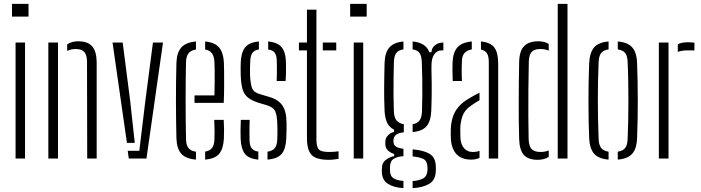

<svg xmlns="http://www.w3.org/2000/svg" viewBox="-20 -820 3623 993"><path d="M42 -734V-800H127.5V-734ZM60.5 0V-600H109.5V0Z M230 0V-600H280V0ZM431 0 430 -501Q429.5 -536 416 -551.2Q402.5 -566.5 370.5 -566.5Q358.5 -566.5 347.8 -564Q337 -561.5 327.5 -556.5V-590.5Q339.5 -598.5 353.5 -602.5Q367.5 -606.5 384 -606.5Q434.5 -606.5 457 -580Q479.5 -553.5 480 -498V0Z M562 -600H614.5L653.5 -296.5L677 -81H636.5ZM640.5 -40H700.5L731.5 -296.5L771 -600H823L737.5 0H646Z M892.5 -103.5Q891.5 -145 890.8 -193Q890 -241 890 -292.5Q890 -344 890.5 -395.5Q891 -447 892.5 -495.5Q894.5 -549 918.2 -575Q942 -601 993.5 -605.5V-564Q966 -559.5 954.5 -543.5Q943 -527.5 942 -500Q941 -454 940.5 -405Q940 -356 940 -305.2Q940 -254.5 940.5 -202.8Q941 -151 942 -99.5Q943 -68.5 955.2 -53.8Q967.5 -39 993.5 -35.5V5.5Q940.5 1 917.5 -25Q894.5 -51 892.5 -103.5ZM1041 5.5V-36Q1065.5 -40 1076.8 -54.8Q1088 -69.5 1089 -99.5Q1090 -114.5 1089.8 -143.5Q1089.5 -172.5 1088 -200H1137Q1138.5 -178.5 1138.8 -149Q1139 -119.5 1138 -103.5Q1135 -51 1113.8 -25Q1092.5 1 1041 5.5ZM986 -288V-326.5H1089Q1090 -360.5 1090.2 -396Q1090.5 -431.5 1090.2 -459.8Q1090 -488 1089 -500Q1087.5 -530 1075.5 -545Q1063.5 -560 1041 -564V-605.5Q1092 -600.5 1113.8 -573.8Q1135.5 -547 1138 -496.5Q1138.5 -485.5 1139 -451.2Q1139.5 -417 1139.2 -372.8Q1139 -328.5 1137 -288Z M1224.5 -103.5Q1224 -127.5 1224 -149Q1224 -170.5 1225.5 -200H1271.5Q1270 -170 1270.2 -144.2Q1270.5 -118.5 1270.5 -99.5Q1270.5 -68.5 1280.8 -54Q1291 -39.5 1316 -36V5.5Q1266 1 1246.2 -25Q1226.5 -51 1224.5 -103.5ZM1363.5 5.5V-35.5Q1389.5 -39.5 1401.2 -54Q1413 -68.5 1414 -99.5Q1414.5 -115.5 1414.8 -129.5Q1415 -143.5 1414.8 -156.5Q1414.5 -169.5 1414 -182Q1412.5 -225.5 1403.2 -245Q1394 -264.5 1362.5 -275L1315.5 -289Q1280 -300.5 1261 -316.5Q1242 -332.5 1234.2 -359.5Q1226.5 -386.5 1225 -430.5Q1224.5 -452.5 1224.5 -466.2Q1224.5 -480 1225 -496Q1227 -549 1247.8 -575Q1268.5 -601 1319 -605.5V-564.5Q1295.5 -560.5 1285.2 -546Q1275 -531.5 1274 -500Q1273.5 -487.5 1273 -469.5Q1272.5 -451.5 1273 -436Q1274.5 -394.5 1282 -368.8Q1289.5 -343 1324.5 -333L1370 -319.5Q1418.5 -306 1440.2 -275Q1462 -244 1462 -182Q1462 -159 1461.8 -142.8Q1461.5 -126.5 1460.5 -102.5Q1458 -50 1437 -24.5Q1416 1 1363.5 5.5ZM1411 -401Q1412 -419.5 1412 -438Q1412 -456.5 1412 -472.5Q1412 -488.5 1411.5 -501Q1411.5 -531.5 1401.8 -546Q1392 -560.5 1367 -564V-605.5Q1416 -601 1437 -575.2Q1458 -549.5 1459 -495Q1459 -487.5 1459.2 -471Q1459.5 -454.5 1459 -435.8Q1458.5 -417 1457 -401Z M1526 -559.5V-600H1567.5V-770H1616.5V-99.5Q1616.5 -61.5 1628.5 -47.8Q1640.5 -34 1681.5 -34Q1697 -34 1707 -35Q1717 -36 1731 -37.5V1.5Q1719 3.5 1706.2 5Q1693.5 6.5 1679.5 6.5Q1616 6.5 1591.8 -18.5Q1567.5 -43.5 1567.5 -105V-559.5ZM1649.5 -559.5V-600H1719V-559.5Z M1791 -734V-800H1876.5V-734ZM1809.5 0V-600H1858.5V0Z M2066.5 153Q2016.5 150 1986.8 131Q1957 112 1955 72Q1955 67 1954.8 62.2Q1954.5 57.5 1955 52.5Q1955 22 1976 6.5Q1997 -9 2018.5 -12.5V-23.5Q1973.5 -39 1973 -73Q1972.5 -78 1972.8 -80.5Q1973 -83 1973 -87Q1973 -106.5 1987 -120.5Q2001 -134.5 2018 -137.5V-149.5Q1993.5 -161.5 1982.2 -185.2Q1971 -209 1969 -246Q1967.5 -283 1967 -311.5Q1966.5 -340 1966.8 -366.5Q1967 -393 1967.5 -423.8Q1968 -454.5 1969 -495.5Q1971 -548.5 1993.8 -574.5Q2016.5 -600.5 2066.5 -605.5V-564.5Q2040.5 -561 2029.2 -545.2Q2018 -529.5 2017 -497Q2016 -464 2015.5 -417.5Q2015 -371 2015.2 -324Q2015.5 -277 2017 -243.5Q2018.5 -211.5 2031.5 -196.5Q2044.5 -181.5 2068.5 -177.5V-135.5Q2041 -133.5 2028 -122.5Q2015 -111.5 2015 -94Q2015 -92.5 2015 -90.8Q2015 -89 2015 -87.5Q2015 -71 2027.8 -62.2Q2040.5 -53.5 2066.5 -50.5V-12Q2036.5 -11 2017 0.8Q1997.5 12.5 1997 43.5Q1997 47 1997 52Q1997 57 1997 62.5Q1997.5 91.5 2016.5 102.8Q2035.5 114 2066.5 115.5ZM2114 153V116.5Q2147.5 114 2168.2 102.8Q2189 91.5 2191 61Q2191 56.5 2191 51.8Q2191 47 2190.5 42Q2189 10.5 2167.8 1.2Q2146.5 -8 2114 -11V-47.5Q2171 -43 2202 -24.2Q2233 -5.5 2234 41.5Q2234 46.5 2234.2 52.2Q2234.5 58 2234 63Q2233 111.5 2199.5 131Q2166 150.5 2114 153ZM2114 -137V-177.5Q2137.5 -181.5 2149.2 -196.2Q2161 -211 2162.5 -245Q2164 -281.5 2164.2 -326Q2164.5 -370.5 2163.8 -416Q2163 -461.5 2161.5 -499.5Q2160 -531 2149.8 -546Q2139.5 -561 2114 -564.5V-605.5Q2182.5 -599.5 2200.5 -550H2211.5Q2212.5 -573 2230.2 -586.5Q2248 -600 2273 -600V-559.5H2264.5Q2240.5 -559.5 2226 -539.2Q2211.5 -519 2211.5 -479.5V-455Q2212.5 -413 2212.8 -380.8Q2213 -348.5 2212.5 -317Q2212 -285.5 2210.5 -246Q2208 -193.5 2186.2 -167.5Q2164.5 -141.5 2114 -137Z M2312 -100Q2311.5 -115 2311.2 -126.8Q2311 -138.5 2311.5 -153.5Q2313 -187 2322 -215Q2331 -243 2351.5 -267.5Q2372 -292 2410 -313.5Q2421 -320 2433.8 -327Q2446.5 -334 2460 -340.5V-301.5Q2450.5 -296.5 2439.5 -289.5Q2428.5 -282.5 2416 -273.5Q2383 -251.5 2371.8 -219.2Q2360.5 -187 2360.5 -152.5Q2360.5 -138.5 2360.8 -125.8Q2361 -113 2361.5 -103Q2364 -71.5 2380.8 -52.8Q2397.5 -34 2425.5 -34Q2445.5 -34 2460 -40V-3.5Q2442 5.5 2416.5 5.5Q2368 5.5 2341.8 -21.8Q2315.5 -49 2312 -100ZM2321.5 -401Q2320 -429 2320 -452.5Q2320 -476 2320.5 -496.5Q2322.5 -547.5 2344.8 -574Q2367 -600.5 2420 -605.5V-564.5Q2397.5 -561 2383.8 -547.2Q2370 -533.5 2369 -504.5Q2368 -486 2367.8 -466.8Q2367.5 -447.5 2368 -430.5Q2368.5 -413.5 2369 -401ZM2508 0V-499.5Q2508 -528 2499 -543.2Q2490 -558.5 2467.5 -563.5V-605.5Q2518 -600.5 2537.2 -573.5Q2556.5 -546.5 2556.5 -492V0Z M2665 -102Q2663.5 -149.5 2663 -200.8Q2662.5 -252 2662.8 -303.5Q2663 -355 2663.5 -404.5Q2664 -454 2665 -498Q2666 -557.5 2691.2 -582Q2716.5 -606.5 2763 -606.5Q2780 -606.5 2793.5 -603.2Q2807 -600 2818 -592.5V-558Q2799.5 -566.5 2775 -566.5Q2743 -566.5 2729.5 -551.2Q2716 -536 2715 -501.5Q2713.5 -434 2712.8 -361.5Q2712 -289 2712.5 -221.8Q2713 -154.5 2714 -103Q2715 -63 2730.2 -48.5Q2745.5 -34 2774.5 -34Q2799.5 -34 2818 -42V-8.5Q2806.5 -1.5 2792.8 2.5Q2779 6.5 2761 6.5Q2711.5 6.5 2689 -19Q2666.5 -44.5 2665 -102ZM2864.5 0V-800H2915V0Z M3027 -108.5Q3025.5 -144 3024.5 -190.8Q3023.5 -237.5 3023.5 -289.5Q3023.5 -341.5 3024.2 -393.2Q3025 -445 3027 -491Q3029.5 -547 3052 -574Q3074.5 -601 3127.5 -605.5V-564.5Q3100 -560.5 3088.5 -545Q3077 -529.5 3076 -497Q3074 -453 3073 -404.5Q3072 -356 3072 -305.2Q3072 -254.5 3073 -203.2Q3074 -152 3076 -102.5Q3077 -71 3088.8 -55.2Q3100.5 -39.5 3127.5 -35.5V5.5Q3074.5 1 3051.8 -26Q3029 -53 3027 -108.5ZM3175 5.5V-35.5Q3203 -40 3214 -55.5Q3225 -71 3226 -100.5Q3228 -146.5 3229 -195.5Q3230 -244.5 3230 -295.5Q3230 -346.5 3229.2 -397.8Q3228.5 -449 3226 -499.5Q3225 -530.5 3213.5 -545.5Q3202 -560.5 3175 -564.5V-605.5Q3211 -602.5 3232.2 -589.5Q3253.5 -576.5 3263.8 -552.5Q3274 -528.5 3275 -491Q3276.5 -450.5 3277.5 -403Q3278.5 -355.5 3278.5 -305.2Q3278.5 -255 3277.8 -205Q3277 -155 3275 -108.5Q3274 -71.5 3263.8 -47.2Q3253.5 -23 3232 -10.2Q3210.5 2.5 3175 5.5Z M3387.5 0V-600H3437.5V0ZM3485.5 -551.5V-591Q3505 -601.5 3538.5 -601.5Q3545.5 -601.5 3553.2 -601Q3561 -600.5 3571.5 -599V-559.5H3538.5Q3505.5 -559.5 3485.5 -551.5Z"/></svg>

Font: Big Shoulders Stencil Text Thin ExtraLight
Style: Regular
Weight: 250
Version: Version 2.001